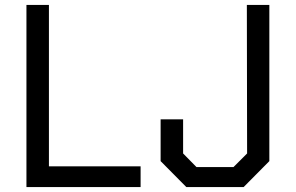

<svg xmlns="http://www.w3.org/2000/svg" viewBox="-20 -757 1197 777"><path d="M87 0V-737H178V-84H549V0ZM734 0 630 -105V-274H721V-136L775 -81H925L980 -136L979 -737H1070V-105L966 0Z"/></svg>

Font: Tomorrow
Style: Regular
Weight: 400
Designer: Tony de Marco, Monica Rizzolli
Foundry: Just in Type
Version: Version 2.002